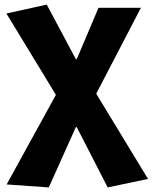

<svg xmlns="http://www.w3.org/2000/svg" viewBox="-20 -603 666 838"><path d="M193 215 9 202 224 -189 8 -544 184 -583 311 -345H315L410 -569H595L400 -194L626 178L450 215L315 -48H311Z"/></svg>

Font: Source Han Sans TC Heavy
Style: Regular
Weight: 900
Designer: Ryoko NISHIZUKA Ë•øÂ°öÊ∂ºÂ≠ê (kana, bopomofo & ideographs); Paul D. Hunt (Latin, Greek & Cyrillic); Sandoll Communicatio
Foundry: Adobe
Version: Version 2.004;hotconv 1.0.118;makeotfexe 2.5.65603